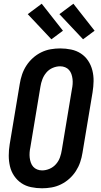

<svg xmlns="http://www.w3.org/2000/svg" viewBox="-20 -1003 540 1031"><path d="M206 8Q176 8 147 2Q118 -4 95 -19.5Q72 -35 56 -58.5Q40 -82 33.5 -110Q27 -138 27 -167.5Q27 -197 32 -228L86 -552Q90 -578 98.5 -603Q107 -628 121.5 -650.5Q136 -673 156.5 -691.5Q177 -710 201.5 -722Q226 -734 252 -738.5Q278 -743 303 -743Q333 -743 362 -737Q391 -731 414.5 -715.5Q438 -700 453.5 -676.5Q469 -653 476 -625Q483 -597 482.5 -567.5Q482 -538 477 -507L423 -183Q419 -157 410.5 -132Q402 -107 387.5 -84.5Q373 -62 352.5 -43.5Q332 -25 307.5 -13Q283 -1 257 3.5Q231 8 206 8ZM206 -88Q226 -88 246 -96.5Q266 -105 280.5 -121.5Q295 -138 302 -158Q309 -178 312 -198L366 -523Q369 -537 370 -551Q371 -565 369.5 -578.5Q368 -592 363.5 -605Q359 -618 350.5 -627.5Q342 -637 329.5 -642Q317 -647 303 -647Q283 -647 263 -638.5Q243 -630 229 -613.5Q215 -597 207.5 -577Q200 -557 197 -537L143 -212Q140 -198 139 -184Q138 -170 139.5 -156.5Q141 -143 145.5 -130Q150 -117 158.5 -107.5Q167 -98 179.5 -93Q192 -88 206 -88ZM426 -792 299 -927 374 -983 488 -838ZM256 -792 129 -927 204 -983 318 -838Z"/></svg>

Font: Iosevka Term Curly
Style: Bold Italic
Weight: 700
Italic angle: -9°
Designer: Belleve Invis
Foundry: Belleve Invis
Version: Version 32.3.0